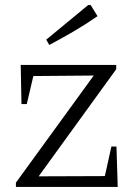

<svg xmlns="http://www.w3.org/2000/svg" viewBox="-20 -740 530 760"><path d="M43 0V-17L351 -441L112 -439L86 -328H65L62 -483H440V-466L133 -42L395 -43L421 -160H441L446 0ZM175 -562 163 -583 329 -720H339L366 -676Q320 -644 272 -616Q224 -588 175 -562Z"/></svg>

Font: Piazzolla 24pt Light
Style: Regular
Weight: 300
Designer: Juan Pablo del Peral
Foundry: Huerta Tipografica
Version: Version 2.005